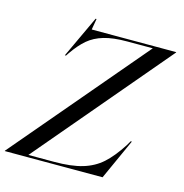

<svg xmlns="http://www.w3.org/2000/svg" viewBox="-174 -874 936 977"><g transform="rotate(15 294.0 -385.0)"><path d="M215 -770 205 -712H650V-710L59 -12H194Q285 -12 343.5 -29.5Q402 -47 444 -84.5Q486 -122 530 -190L544 -214H550L453 0H-62V-2L530 -700H396Q321 -700 272.5 -685.5Q224 -671 190.5 -642.5Q157 -614 123 -565L113 -550H107L210 -770Z"/></g></svg>

Font: Nyght Serif Italic
Style: Regular
Weight: 400
Italic angle: -16°
Designer: Maksym Kobuzan
Version: Version 0.410